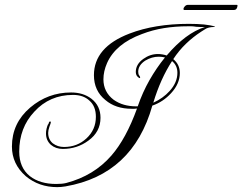

<svg xmlns="http://www.w3.org/2000/svg" viewBox="-20 -722 996 789"><path d="M215 47Q140 47 86 2Q29 -48 29 -120Q29 -216 104 -280Q177 -342 272 -342Q322 -342 356 -316Q393 -287 393 -238Q393 -180 343 -144Q297 -110 238 -110Q209 -110 189 -127Q169 -145 169 -174Q169 -192 178 -213V-212Q178 -207 180 -215Q182 -223 186 -223Q189 -222 189 -220Q189 -216 183 -201Q178 -186 178 -176Q178 -149 197 -133Q217 -118 243 -118Q297 -118 335 -153Q374 -189 374 -242Q374 -285 348 -308Q323 -332 280 -332Q184 -332 121 -263Q59 -197 59 -99Q59 -33 103 2Q144 34 211 34Q223 34 233.5 33Q244 32 252 30Q366 0 438 -83Q498 -152 543 -276Q537 -275 531.5 -275Q526 -275 521 -275Q455 -275 413 -311Q366 -349 366 -413Q366 -528 512 -584Q616 -624 756 -624Q791 -624 817.5 -621.5Q844 -619 863 -613L862 -611H858Q842 -611 828 -605Q826 -604 820.5 -600.5Q815 -597 807 -592Q773 -570 744 -542Q715 -514 692 -479Q719 -457 719 -422Q719 -378 683 -339Q650 -303 606 -288Q526 -4 249 44Q231 47 215 47ZM539 -285H546Q566 -343 594.5 -393Q623 -443 658 -486Q645 -489 632 -489Q604 -489 577 -473Q548 -454 548 -427Q548 -417 552 -412Q556 -407 556 -403Q556 -401 553 -401Q538 -409 538 -426Q538 -458 569 -480Q597 -500 629 -500Q647 -500 665 -494Q743 -586 822 -611H820Q814 -611 805.5 -611Q797 -611 786 -612Q775 -614 766.5 -614Q758 -614 752 -614Q701 -614 654 -606.5Q607 -599 563 -582Q455 -542 420 -463Q405 -429 405 -396Q405 -344 447 -312Q467 -298 490 -291.5Q513 -285 539 -285ZM610 -300Q650 -318 677 -348Q709 -383 709 -423Q709 -453 687 -471Q640 -399 610 -300ZM737 -681Q734 -681 734 -685Q734 -690 739.5 -696Q745 -702 752 -702H954Q956 -702 956 -699Q956 -693 952.5 -687Q949 -681 941 -681Z"/></svg>

Font: Imperial Script
Style: Regular
Weight: 400
Designer: Robert E. Leuschke
Foundry: Robert E. Leuschke
Version: Version 1.010; ttfautohint (v1.8.3)